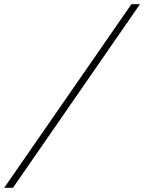

<svg xmlns="http://www.w3.org/2000/svg" viewBox="-108 -770 690 919"><path d="M521 -750H562L-46 129H-88Z"/></svg>

Font: Roboto Serif 120pt Expanded Light
Style: Italic
Weight: 300
Width: 7
Italic angle: -10°
Designer: Greg Gazdowicz
Foundry: Commercial Type
Version: Version 1.008